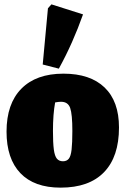

<svg xmlns="http://www.w3.org/2000/svg" viewBox="-20 -847 575 881"><path d="M258 14Q137 14 73.5 -52.5Q10 -119 10 -243Q10 -371 78 -440Q146 -509 271 -509Q394 -509 460 -445.5Q526 -382 526 -262Q526 -128 457.5 -57Q389 14 258 14ZM269 -107Q286 -107 295.5 -118.5Q305 -130 308.5 -160.5Q312 -191 312 -246Q312 -323 302 -351.5Q292 -380 260 -380Q249 -380 233 -377Q223 -323 223 -246Q223 -191 227 -161Q231 -131 241 -119Q251 -107 269 -107ZM250 -532 176 -551 200 -809 216 -827 361 -781Q338 -716 310.5 -654Q283 -592 250 -532Z"/></svg>

Font: Piazzolla Black
Style: Regular
Weight: 900
Designer: Juan Pablo del Peral
Foundry: Huerta Tipografica
Version: Version 1.330